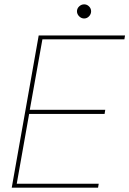

<svg xmlns="http://www.w3.org/2000/svg" viewBox="-20 -863 595 883"><path d="M34 0 158 -700H555L552 -682H175L117 -358H464L461 -339H114L57 -18H434L431 0ZM367 -778Q354 -778 344 -788Q334 -798 334 -811Q334 -824 344 -833.5Q354 -843 367 -843Q380 -843 389.5 -833.5Q399 -824 399 -811Q399 -798 389.5 -788Q380 -778 367 -778Z"/></svg>

Font: DM Sans 17pt Thin
Style: Italic
Weight: 250
Italic angle: -10°
Version: Version 4.004;gftools[0.9.30]